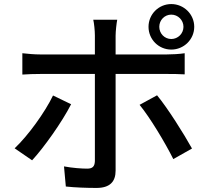

<svg xmlns="http://www.w3.org/2000/svg" viewBox="-20 -876 1040 945"><path d="M764 -744C764 -777 790 -804 823 -804C856 -804 883 -777 883 -744C883 -711 856 -684 823 -684C790 -684 764 -711 764 -744ZM711 -744C711 -682 761 -632 823 -632C885 -632 936 -682 936 -744C936 -806 885 -856 823 -856C761 -856 711 -806 711 -744ZM557 -779H439C443 -763 447 -725 447 -701V-608H179C148 -608 118 -611 90 -614V-509C117 -511 149 -512 180 -512H447V-83C446 -56 435 -46 409 -46C383 -46 338 -49 295 -57L304 42C349 47 408 49 455 49C521 49 549 18 549 -36V-512H801C826 -512 860 -512 889 -510V-614C863 -610 826 -608 800 -608H549V-700C549 -723 554 -765 557 -779ZM330 -363 241 -406C201 -323 118 -208 52 -146L138 -87C194 -147 286 -276 330 -363ZM753 -407 667 -360C718 -298 792 -175 833 -93L925 -145C885 -217 806 -343 753 -407Z"/></svg>

Font: Source Han Sans JP Medium
Style: Regular
Weight: 500
Designer: Ryoko NISHIZUKA 西塚涼子 (kana, bopomofo & ideographs); Paul D. Hunt (Latin, Greek & Cyrillic); Sandoll Communications 산돌커뮤니
Foundry: Adobe
Version: Version 2.002;hotconv 1.0.116;makeotfexe 2.5.65601